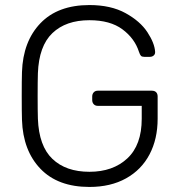

<svg xmlns="http://www.w3.org/2000/svg" viewBox="-20 -730 704 760"><path d="M334 10Q209 10 140 -62Q71 -134 67 -255Q66 -285 66 -350Q66 -415 67 -445Q71 -566 140 -638Q209 -710 334 -710Q419 -710 477 -678Q535 -646 563.5 -602.5Q592 -559 594 -525V-523Q594 -515 588 -510Q582 -505 573 -505H551Q542 -505 538 -509Q534 -513 530 -525Q513 -578 464.5 -614Q416 -650 334 -650Q241 -650 187.5 -599Q134 -548 130 -440Q129 -410 129 -350Q129 -290 130 -260Q134 -152 187.5 -101Q241 -50 334 -50Q427 -50 484 -103Q541 -156 541 -260V-311H367Q357 -311 351 -317.5Q345 -324 345 -334V-348Q345 -358 351 -364.5Q357 -371 367 -371H581Q592 -371 598 -365Q604 -359 604 -348V-260Q604 -180 572 -119Q540 -58 479 -24Q418 10 334 10Z"/></svg>

Font: Rubik AZ
Style: Regular
Weight: 300
Designer: Hubert and Fischer
Foundry: Hubert & Fischer
Version: Version 2.000